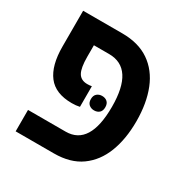

<svg xmlns="http://www.w3.org/2000/svg" viewBox="-142 -714 801 831"><g transform="rotate(30 258.0 -299.0)"><path d="M47 0V-107H235Q355 -107 355 -300Q355 -492 230 -492H154V-435Q154 -379 167.5 -355.5Q181 -332 213 -332Q220 -332 224.5 -332.5Q229 -333 235 -334V-231Q225 -229 216.5 -228Q208 -227 196 -227Q114 -227 76.5 -276Q39 -325 39 -419V-598H235Q316 -598 370 -561Q424 -524 451 -456.5Q478 -389 478 -298Q478 -210 452 -143Q426 -76 373 -38Q320 0 238 0ZM259 -284Q259 -302 269.5 -311Q280 -320 295 -320Q311 -320 321 -311Q331 -302 331 -284Q331 -266 321 -257Q311 -248 295 -248Q280 -248 269.5 -257Q259 -266 259 -284Z"/></g></svg>

Font: Noto Sans Hebrew Condensed SemiBold
Style: Regular
Weight: 600
Width: 3
Designer: Monotype Design Team
Foundry: Monotype Imaging Inc.
Version: Version 2.004; ttfautohint (v1.8.4.7-5d5b)